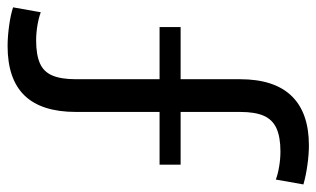

<svg xmlns="http://www.w3.org/2000/svg" viewBox="-190 -560 853 518"><g transform="rotate(90 237.0 -301.5)"><path d="M102.8 105Q78.1 105 48.5 101Q18.9 97 -1.7 90.2L11.6 15.5Q25.6 20.9 46.7 24.5Q67.8 28 87.5 28Q125.9 28 149.1 17.9Q172.2 7.9 182.2 -15.8Q192.2 -39.4 192.2 -78.7V-521.6Q192.2 -614.5 237.4 -661.2Q282.6 -707.9 370.6 -707.9Q394.7 -707.9 423.5 -703.9Q452.3 -699.9 476.1 -693.1L462.9 -618.6Q449.4 -624 428.5 -627.5Q407.7 -631.1 387.1 -631.1Q348.5 -631.1 324.9 -620.5Q301.4 -609.9 290.9 -586.3Q280.5 -562.7 280.5 -522.5V-79.5Q280.5 13.3 236.3 59.2Q192 105 102.8 105ZM51.5 -361.8H422.7V-305H51.5Z"/></g></svg>

Font: Pathway Extreme 8pt Thin 12pt
Style: Regular
Weight: 100
Version: Version 1.001;gftools[0.9.26]